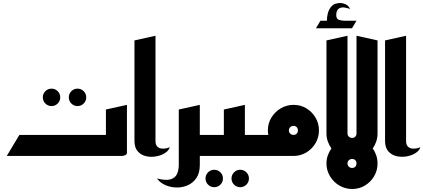

<svg xmlns="http://www.w3.org/2000/svg" viewBox="-20 -1038 2818 1278"><path d="M496 -332Q472 -332 455 -349Q438 -366 438 -390Q438 -414 455 -431Q472 -448 496 -448Q520 -448 537 -431Q554 -414 554 -390Q554 -366 537 -349Q520 -332 496 -332ZM323 -332Q299 -332 282 -349Q265 -366 265 -390Q265 -414 282 -431Q299 -448 323 -448Q347 -448 364 -431Q381 -414 381 -390Q381 -366 364 -349Q347 -332 323 -332Z M25 0 109 -140H685V-309L825 -340V-23Q825 -11 815 -6Q805 -1 795 -0.5Q785 0 785 0Z M1110 -58Q1104 -36 1078.5 -19.5Q1053 -3 1018.5 3Q984 9 951.5 1.5Q919 -6 897 -30.5Q875 -55 875 -100V-769L1015 -800V-100Q1015 -75 1026 -63.5Q1037 -52 1053 -49.5Q1069 -47 1085 -50.5Q1101 -54 1110 -58Z M1025 150Q1084 165 1115.5 155.5Q1147 146 1158.5 119.5Q1170 93 1170 60V-309L1310 -340V-140H1430V0H1310V60Q1310 113 1287.5 146.5Q1265 180 1229 195.5Q1193 211 1153.5 210Q1114 209 1079.5 193.5Q1045 178 1025 150Z M1579 208Q1555 208 1538 191Q1521 174 1521 150Q1521 126 1538 109Q1555 92 1579 92Q1603 92 1620 109Q1637 126 1637 150Q1637 174 1620 191Q1603 208 1579 208ZM1406 208Q1382 208 1365 191Q1348 174 1348 150Q1348 126 1365 109Q1382 92 1406 92Q1430 92 1447 109Q1464 126 1464 150Q1464 174 1447 191Q1430 208 1406 208Z M1390 0V-140H1470V-309L1610 -340V-140H1730V0H1574Q1572 0 1571 0Q1570 0 1570 0Z M1690 0V-140H1766Q1763 -155 1763 -170Q1763 -217 1786.5 -255.5Q1810 -294 1849 -317Q1888 -340 1934 -340Q1981 -340 2019 -317Q2057 -294 2080 -255.5Q2103 -217 2103 -170Q2103 -124 2080.5 -85.5Q2058 -47 2020.5 -24Q1983 -1 1937 0ZM1934 -140Q1947 -140 1955 -148.5Q1963 -157 1963 -170Q1963 -183 1955 -191.5Q1947 -200 1934 -200Q1921 -200 1912 -191.5Q1903 -183 1903 -170Q1903 -157 1912 -148.5Q1921 -140 1934 -140Z M2083 -850 2113 -900H2156Q2156 -926 2162 -949Q2170 -979 2189 -998.5Q2208 -1018 2247 -1018Q2261 -1018 2280.5 -1009.5Q2300 -1001 2310 -978Q2304 -981 2284 -986Q2264 -991 2250 -987Q2234 -983 2227.5 -973Q2221 -963 2219.5 -953.5Q2218 -944 2218 -940Q2218 -939 2218 -939Q2218 -911 2237 -905.5Q2256 -900 2274 -900H2353L2323 -850Z M2293 -80 2153 -150V-769L2293 -800Z M2324 220Q2278 220 2239 197Q2200 174 2176.5 135Q2153 96 2153 50Q2153 22 2162 -3.5Q2171 -29 2186 -50Q2171 -71 2162 -96.5Q2153 -122 2153 -150H2293Q2293 -137 2302 -128.5Q2311 -120 2324 -120Q2337 -120 2345 -128.5Q2353 -137 2353 -150V-800L2493 -769V-150Q2493 -122 2484.5 -96.5Q2476 -71 2461 -50Q2476 -29 2484.5 -3.5Q2493 22 2493 50Q2493 97 2470 135.5Q2447 174 2409 197Q2371 220 2324 220ZM2324 80Q2337 80 2345 71.5Q2353 63 2353 50Q2353 37 2345 28.5Q2337 20 2324 20Q2311 20 2302 28.5Q2293 37 2293 50Q2293 63 2302 71.5Q2311 80 2324 80Z M2778 -58Q2772 -36 2746.5 -19.5Q2721 -3 2686.5 3Q2652 9 2619.5 1.5Q2587 -6 2565 -30.5Q2543 -55 2543 -100V-769L2683 -800V-100Q2683 -75 2694 -63.5Q2705 -52 2721 -49.5Q2737 -47 2753 -50.5Q2769 -54 2778 -58Z"/></svg>

Font: Reem Kufi
Style: Bold
Weight: 700
Designer: Khaled Hosny
Version: Version 1.001